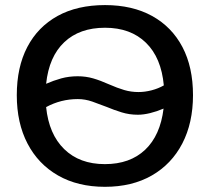

<svg xmlns="http://www.w3.org/2000/svg" viewBox="-20 -718 818 748"><path d="M731.9 -347.2Q731.9 -239.3 690.2 -158.9Q648.4 -78.6 571.5 -34.4Q494.6 9.8 388.7 9.8Q283.2 9.8 206.1 -34.4Q128.9 -78.6 87.2 -158.7Q45.4 -238.8 45.4 -347.2Q45.4 -456.5 86.4 -534.9Q127.4 -613.3 204.3 -655.8Q281.2 -698.2 389.2 -698.2Q495.6 -698.2 572.5 -655.8Q649.4 -613.3 690.7 -534.9Q731.9 -456.5 731.9 -347.2ZM389.2 -609.9Q290 -609.9 230.5 -553.7Q170.9 -497.6 159.7 -391.6Q188.5 -404.3 218.5 -412.6Q248.5 -420.9 282.7 -420.9Q314.5 -420.9 343 -412.6Q371.6 -404.3 404.3 -389.6Q437.5 -375 464.1 -367.2Q490.7 -359.4 519.5 -359.4Q544.4 -359.4 570.6 -366.2Q596.7 -373 618.2 -385.3Q608.4 -493.2 548.6 -551.5Q488.8 -609.9 389.2 -609.9ZM388.7 -78.6Q486.3 -78.6 545.4 -134.5Q604.5 -190.4 617.2 -294.9Q590.8 -283.7 564.7 -277.3Q538.6 -271 517.1 -271Q483.9 -271 453.9 -280.3Q423.8 -289.6 396 -301.3Q367.2 -312.5 339.4 -322.3Q311.5 -332 283.2 -332Q217.3 -332 159.7 -300.8Q170.4 -195.3 230.2 -137Q290 -78.6 388.7 -78.6Z"/></svg>

Font: Arimo Medium
Style: Regular
Weight: 500
Designer: Steve Matteson
Foundry: Monotype Imaging Inc.
Version: Version 1.33